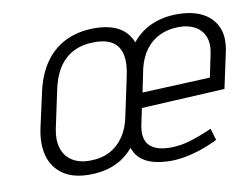

<svg xmlns="http://www.w3.org/2000/svg" viewBox="-63 -599 911 699"><g transform="rotate(-10 393.0 -250.0)"><path d="M438 -185 467 -316Q486 -408 450 -460Q414 -512 325 -512Q265 -512 218.5 -489.5Q172 -467 141.5 -423.5Q111 -380 97 -316L68 -185Q57 -131 68.5 -87Q80 -43 117 -16.5Q154 10 216 10Q308 10 364 -44Q420 -98 438 -185ZM410 -316 380 -175Q372 -134 351.5 -103.5Q331 -73 299.5 -56.5Q268 -40 226 -40Q186 -40 160 -57Q134 -74 124.5 -104.5Q115 -135 123 -175L153 -316Q163 -364 184.5 -396.5Q206 -429 239 -445.5Q272 -462 316 -462Q360 -462 384 -445.5Q408 -429 414.5 -396.5Q421 -364 410 -316ZM432 -134 445 -196 753 -212 781 -342Q793 -397 777 -434Q761 -471 723.5 -490.5Q686 -510 631 -510Q577 -510 533.5 -490.5Q490 -471 461 -433Q432 -395 420 -339L379 -142Q370 -100 376.5 -70.5Q383 -41 401.5 -23Q420 -5 449.5 3.5Q479 12 517 12Q555 12 601.5 -0.5Q648 -13 691 -35L678 -78Q635 -59 597.5 -47.5Q560 -36 522 -36Q498 -36 479 -41.5Q460 -47 447.5 -58.5Q435 -70 431 -89Q427 -108 432 -134ZM726 -349 708 -262 457 -251 475 -338Q485 -378 505.5 -405.5Q526 -433 557.5 -448Q589 -463 629 -463Q664 -463 688.5 -449Q713 -435 723 -409.5Q733 -384 726 -349Z"/></g></svg>

Font: Advent Pro
Style: Italic
Weight: 400
Italic angle: -12°
Designer: VivaRado, Andreas Kalpakidis
Foundry: VivaRado, Andreas Kalpakidis
Version: Version 3.000